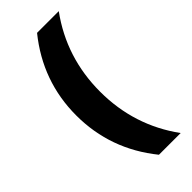

<svg xmlns="http://www.w3.org/2000/svg" viewBox="-274 -709 969 969"><g transform="rotate(-45 210.0 -225.0)"><path d="M225 -660H380Q240 -468 240 -225Q240 18 380 210H225Q70 18 70 -225Q70 -468 225 -660Z"/></g></svg>

Font: Xolonium
Style: Bold
Weight: 700
Designer: Severin Meyer
Version: Version 4.2